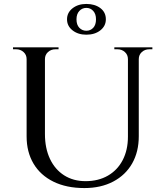

<svg xmlns="http://www.w3.org/2000/svg" viewBox="-20 -940 837 974"><path d="M208 -700V-260Q208 -188 233.5 -134Q259 -80 305.5 -50.5Q352 -21 414 -21Q479 -21 527.5 -49Q576 -77 602.5 -128Q629 -179 629 -247V-700H684V-249Q684 -170 650.5 -111Q617 -52 554.5 -19Q492 14 408 14Q317 14 251 -18.5Q185 -51 150 -110Q115 -169 115 -248V-700ZM118 -700V-640H115Q115 -662 99.5 -676Q84 -690 62 -690Q62 -690 54 -690Q46 -690 46 -690V-700ZM277 -700V-690Q277 -690 269 -690Q261 -690 261 -690Q239 -690 223.5 -676Q208 -662 208 -640H206V-700ZM632 -700V-640H629Q629 -662 613.5 -676Q598 -690 576 -690Q576 -690 568 -690Q560 -690 560 -690V-700ZM753 -700V-690Q753 -690 745 -690Q737 -690 737 -690Q715 -690 699.5 -676Q684 -662 684 -640H682V-700ZM418 -920Q461 -920 489 -899Q517 -878 517 -842Q517 -808 489 -786Q461 -764 418 -764Q376 -764 348 -786Q320 -808 320 -842Q320 -876 348 -898Q376 -920 418 -920ZM418 -900Q397 -900 382.5 -884.5Q368 -869 368 -842Q368 -814 382.5 -799Q397 -784 418 -784Q439 -784 453 -799Q467 -814 467 -842Q467 -869 453 -884.5Q439 -900 418 -900Z"/></svg>

Font: Cinzel Eorzea
Style: Regular
Weight: 500
Designer: Natanael Gama
Version: Version 2.000